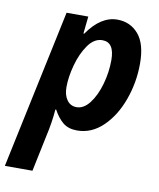

<svg xmlns="http://www.w3.org/2000/svg" viewBox="-121 -623 772 932"><g transform="rotate(10 265.5 -157.0)"><path d="M133 -544H240L231 -459H235Q301 -554 382 -554Q446 -554 486.5 -507Q527 -460 527 -362Q527 -270 496 -184Q465 -98 409 -44Q353 10 282 10Q239 10 212.5 -11.5Q186 -33 165 -72H161Q156 -7 140 63L103 240H-33ZM387 -355Q387 -443 328 -443Q288 -443 258 -401Q228 -359 211.5 -299Q195 -239 195 -189Q195 -149 212.5 -125Q230 -101 260 -101Q295 -101 324 -138.5Q353 -176 370 -235.5Q387 -295 387 -355Z"/></g></svg>

Font: Noto Sans Display
Style: Bold Italic
Weight: 700
Italic angle: -12°
Designer: Monotype Design team
Foundry: Monotype Imaging Inc.
Version: Version 1.000